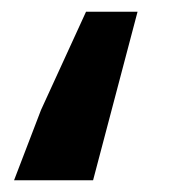

<svg xmlns="http://www.w3.org/2000/svg" viewBox="-20 -308 322 328"><path d="M4 0 50 -120 127 -288H215L139 0Z"/></svg>

Font: Source Sans 3
Style: Bold Italic
Weight: 700
Italic angle: -11°
Designer: Paul D. Hunt
Foundry: Adobe
Version: Version 3.052;hotconv 1.1.0;makeotfexe 2.6.0